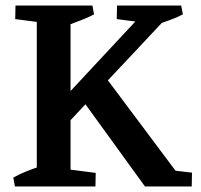

<svg xmlns="http://www.w3.org/2000/svg" viewBox="-20 -674 725 694"><path d="M34 0 28 -32Q51 -45 76 -55Q101 -65 127 -73L128 0ZM185 0 188 -67 326 -49 325 0ZM571 0 570 -62 674 -50 673 0ZM221 -581 220 -654H314L320 -622Q299 -611 273 -601Q247 -591 221 -581ZM540 -587 402 -605 403 -654H543ZM536 -581 535 -654H635L641 -622Q620 -611 591 -600.5Q562 -590 536 -581ZM113 0V-654H235V0ZM209 -212 194 -301 523 -654H593L591 -619ZM504 0 278 -312 363 -393 657 0ZM173 -587 35 -605 36 -654H176Z"/></svg>

Font: Eczar Medium
Style: Regular
Weight: 500
Designer: Vaibhav Singh
Foundry: Rosetta Type Foundry
Version: Version 2.000